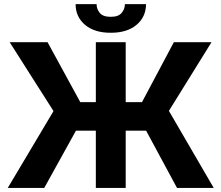

<svg xmlns="http://www.w3.org/2000/svg" viewBox="-20 -927 1092 947"><path d="M600 -718.8V0H452.7V-718.8ZM18.2 0 243.9 -379.1 27.7 -718.8H214.6L376 -423.2H680.3L837.5 -718.8H1023.2L813.1 -380.1L1034.2 0H853.1L700.6 -282.6H354.7L198.2 0ZM596.1 -906.6H700.2Q700 -843.3 653.1 -804.2Q606.2 -765.1 526.2 -765.4Q446.6 -765.1 399.8 -804.2Q353 -843.3 352.9 -906.6H456.4Q456.2 -882.5 472.2 -863.2Q488.2 -843.9 526.2 -844.1Q563.7 -843.9 579.8 -863.1Q595.9 -882.2 596.1 -906.6Z"/></svg>

Font: Inter Display V
Style: Regular
Weight: 400
Designer: Rasmus Andersson
Foundry: rsms
Version: Version 3.015;git-src